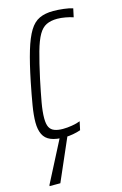

<svg xmlns="http://www.w3.org/2000/svg" viewBox="-111 -568 513 808"><g transform="rotate(-15 145.5 -164.0)"><path d="M117 8Q79 8 56 -1.5Q33 -11 23 -32Q13 -53 13 -84Q13 -115 20 -157Q27 -199 38 -254Q54 -333 69.5 -384.5Q85 -436 103 -465.5Q121 -495 146 -506.5Q171 -518 206 -518Q227 -518 252 -515Q277 -512 291 -507L283 -470Q269 -475 249.5 -478.5Q230 -482 214 -482Q186 -482 166.5 -472.5Q147 -463 133 -438.5Q119 -414 106.5 -369.5Q94 -325 79 -256Q67 -199 60 -159.5Q53 -120 53 -92Q53 -66 60 -52.5Q67 -39 82 -33.5Q97 -28 118 -28Q137 -28 158 -31.5Q179 -35 194 -41L186 -4Q172 1 153 4.5Q134 8 117 8ZM1 190 2 185 106 -17H138L136 -12L48 190Z"/></g></svg>

Font: Saira UltraCondensed ExtraLight
Style: Italic
Weight: 250
Width: 1
Italic angle: -12°
Designer: Hector Gatti with collaboration of the Omnibus-Type team
Foundry: Omnibus-Type
Version: Version 1.101